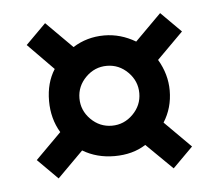

<svg xmlns="http://www.w3.org/2000/svg" viewBox="-35 -554 467 409"><g transform="rotate(-5 198.0 -350.0)"><path d="M153 -305Q172 -286 198 -286Q224 -286 243 -305Q262 -324 262 -350Q262 -376 243 -395Q224 -414 198 -414Q172 -414 153 -395Q134 -376 134 -350Q134 -324 153 -305ZM87 -282Q69 -312 69 -350Q69 -389 87 -417L32 -473L75 -516L131 -460Q161 -479 198 -479Q233 -479 265 -460L321 -516L364 -473L308 -417Q327 -385 327 -350Q327 -313 308 -283L364 -227L321 -184L265 -239Q237 -221 198 -221Q160 -221 130 -239L75 -184L32 -227Z"/></g></svg>

Font: Adderley Bold
Style: Regular
Weight: 700
Designer: gorohovskiy
Version: Version 1.003 November 13, 2017